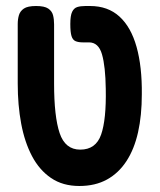

<svg xmlns="http://www.w3.org/2000/svg" viewBox="-20 -603 532 639"><path d="M244 16Q189 16 150 -10.5Q111 -37 86.5 -83.5Q62 -130 50.5 -191.5Q39 -253 39 -325V-523Q39 -539 43 -552.5Q47 -566 59.5 -574.5Q72 -583 100 -583Q128 -583 140.5 -574.5Q153 -566 156.5 -552.5Q160 -539 160 -522V-325Q160 -215 178.5 -160Q197 -105 247 -105Q299 -105 316.5 -155Q334 -205 332 -307Q331 -382 319.5 -422Q308 -462 276 -462H255Q241 -462 231.5 -466Q222 -470 218 -483Q214 -496 214 -523Q214 -551 220 -563.5Q226 -576 237 -579.5Q248 -583 264 -583H280Q339 -583 377.5 -548Q416 -513 434.5 -447Q453 -381 452 -289Q452 -219 439.5 -163Q427 -107 401 -67Q375 -27 336 -5.5Q297 16 244 16Z"/></svg>

Font: Fredoka Condensed Medium
Style: Regular
Weight: 500
Width: 3
Designer: Ben Nathan
Foundry: Milena B. Brandão, Ben Nathan
Version: Version 2.001